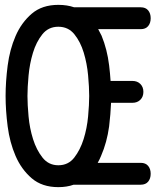

<svg xmlns="http://www.w3.org/2000/svg" viewBox="-20 -760 640 790"><path d="M220 10Q153 10 110.5 -26.5Q68 -63 44 -118.5Q20 -174 11.5 -240Q3 -306 3 -365Q3 -424 11.5 -490Q20 -556 44 -611.5Q68 -667 110.5 -703.5Q153 -740 220 -740Q256 -740 285 -730H559Q579 -730 589.5 -717.5Q600 -705 600 -685Q600 -665 589.5 -652.5Q579 -640 559 -640H384Q391 -627 398 -613Q421 -557 429 -491Q433 -458 435 -427H525Q545 -427 557.5 -414.5Q570 -402 570 -382Q570 -362 557.5 -349.5Q545 -337 525 -337H437Q435 -291 429 -240Q420 -174 396 -119Q390 -104 382 -90H559Q579 -90 589.5 -77.5Q600 -65 600 -45Q600 -25 589.5 -12.5Q579 0 559 0H283Q255 10 220 10ZM220 -80Q261 -80 285.5 -111.5Q310 -143 324 -187.5Q338 -232 342.5 -281Q347 -330 347 -365Q347 -401 342.5 -450Q338 -499 324.5 -543.5Q311 -588 286 -619Q261 -650 220 -650Q179 -650 154 -618.5Q129 -587 115.5 -542.5Q102 -498 97.5 -449Q93 -400 93 -365Q93 -330 97.5 -281Q102 -232 116 -187.5Q130 -143 155 -111.5Q180 -80 220 -80Z"/></svg>

Font: Maple Mono Normal
Style: Regular
Weight: 400
Monospace: yes
Designer: subframe7536
Version: Version 7.000